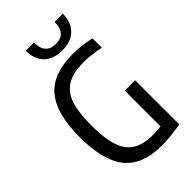

<svg xmlns="http://www.w3.org/2000/svg" viewBox="-288 -1043 1138 1138"><g transform="rotate(-45 281.0 -474.0)"><path d="M332 -806Q257 -806 216.5 -846.5Q176 -887 176 -958H245Q245 -860 332 -860Q418 -860 418 -958H487Q487 -888 446.5 -847Q406 -806 332 -806ZM345 10Q186 9 113 -82.5Q40 -174 40 -369Q40 -468 59 -540Q78 -612 117 -658Q156 -704 217 -726Q278 -748 362 -748Q391 -748 430.5 -743.5Q470 -739 508 -731V-652Q468 -660 434 -664Q400 -668 371 -668Q306 -668 262 -652Q218 -636 190 -601Q162 -566 150 -508.5Q138 -451 138 -369Q138 -288 150 -231.5Q162 -175 188 -139.5Q214 -104 255 -88Q296 -72 354 -72Q368 -72 386 -73Q404 -74 424 -76V-376H511V-5Q457 3 419.5 6.5Q382 10 345 10Z"/></g></svg>

Font: Encode Sans Compressed
Style: Medium
Weight: 500
Designer: Pablo Impallari, Andres Torresi
Foundry: Pablo Impallari, Andres Torresi
Version: Version 1.000; ttfautohint (v1.00) -l 8 -r 50 -G 200 -x 14 -